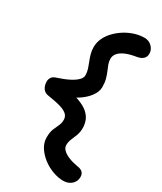

<svg xmlns="http://www.w3.org/2000/svg" viewBox="-260 -900 1057 1253"><g transform="rotate(30 268.5 -273.0)"><path d="M443 264Q406 264 364.5 249Q323 234 288 207Q253 180 231 145.5Q209 111 209 72Q209 33 219 8.5Q229 -16 239 -36.5Q249 -57 249 -82Q249 -106 232.5 -122Q216 -138 179.5 -149Q143 -160 82 -169Q55 -173 41 -193.5Q27 -214 27 -245Q27 -261 36.5 -275.5Q46 -290 70 -297Q120 -313 155 -331Q190 -349 208 -367.5Q226 -386 226 -403Q226 -428 219 -450Q212 -472 203 -494Q194 -516 187 -540Q180 -564 180 -592Q180 -627 195 -659Q210 -691 236.5 -718.5Q263 -746 296 -766.5Q329 -787 365.5 -798.5Q402 -810 438 -810Q472 -810 494.5 -787.5Q517 -765 517 -736Q517 -711 501.5 -696.5Q486 -682 458 -677Q407 -669 375.5 -655Q344 -641 328.5 -622.5Q313 -604 313 -580Q313 -559 320.5 -539.5Q328 -520 337 -499Q346 -478 353 -452.5Q360 -427 360 -392Q360 -358 333 -321.5Q306 -285 258.5 -255.5Q211 -226 148 -211V-269Q219 -260 265 -243Q311 -226 336.5 -203.5Q362 -181 372.5 -154Q383 -127 383 -98Q383 -66 373.5 -41.5Q364 -17 354.5 5Q345 27 345 52Q345 71 361.5 87.5Q378 104 408.5 116.5Q439 129 481 136Q504 139 517 151.5Q530 164 530 187Q530 219 506 241.5Q482 264 443 264Z"/></g></svg>

Font: Shantell Sans SemiBold
Style: Regular
Weight: 600
Designer: Stephen Nixon, Anya Danilova, Shantell Martin
Foundry: Arrow Type
Version: Version 1.011;[c5ecc13dd]